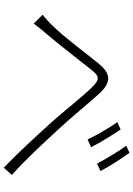

<svg xmlns="http://www.w3.org/2000/svg" viewBox="139 -894 721 1040"><g transform="rotate(90 500.0 -374.5)"><path d="M682 -667 642 -649C673 -606 714 -535 736 -488L778 -507C753 -557 705 -633 682 -667ZM808 -715 770 -697C801 -656 842 -585 867 -539L907 -558C882 -606 832 -683 808 -715ZM60 -245 108 -196C122 -214 143 -242 163 -264C217 -327 306 -443 356 -505C392 -552 410 -558 457 -508C504 -460 580 -363 645 -290C717 -211 812 -107 889 -34L928 -78C842 -154 738 -268 679 -332C613 -403 535 -500 483 -556C421 -621 375 -609 325 -548C269 -480 181 -360 125 -304C101 -279 82 -261 60 -245Z"/></g></svg>

Font: Noto Sans JP Light
Style: Regular
Weight: 300
Designer: Ryoko NISHIZUKA (kana & ideographs); Paul D. Hunt (Latin, Greek & Cyrillic); Wenlong ZHANG (bopomofo); Sandoll Communica
Foundry: Adobe Systems Incorporated
Version: Version 1.004;PS 1.004;hotconv 1.0.82;makeotf.lib2.5.63406